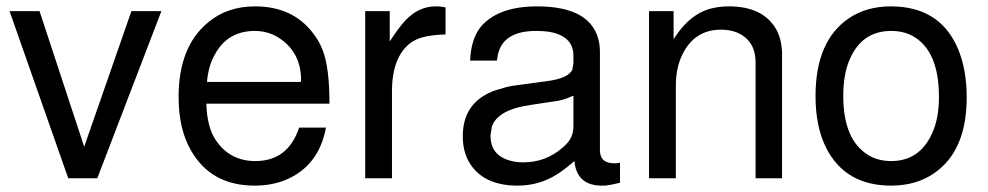

<svg xmlns="http://www.w3.org/2000/svg" viewBox="-20 -559 3097 602"><path d="M285 0H194L10 -524H104L244 -99L392 -524H486Z M627 -234Q629 -162 655 -122Q699 -54 781 -54Q883 -54 918 -159H1002Q980 -39 876 5Q832 23 778 23Q642 23 579 -87Q540 -154 540 -255Q540 -414 634 -490Q693 -539 780 -539Q896 -539 960 -457Q970 -444 978 -430.5Q986 -417 992 -401Q1013 -347 1013 -234ZM923 -302 924 -308Q924 -388 865 -433Q827 -462 779 -462Q693 -462 653 -387Q633 -351 629 -302Z M1125 -524H1202V-429Q1229 -471 1251 -495Q1293 -539 1345 -539H1356L1377 -536V-451Q1305 -449 1274 -429L1270 -427L1268 -425Q1209 -381 1209 -272V0H1125Z M1924 -49V14Q1896 21 1878 23H1877H1867Q1796 23 1783 -40L1781 -54Q1751 -28 1726 -12Q1670 23 1603 23Q1493 23 1450 -52Q1431 -86 1431 -132Q1431 -234 1523 -272L1534 -276L1568 -286L1587 -290Q1602 -292 1628 -295.5Q1654 -299 1691 -304Q1764 -313 1775 -342V-343V-344L1778 -362V-384Q1778 -448 1697 -460Q1689 -461 1680 -461.5Q1671 -462 1661 -462Q1557 -462 1541 -387L1538 -369H1454Q1457 -440 1490 -478Q1545 -539 1664 -539Q1839 -539 1859 -423Q1860 -417 1860.5 -410.5Q1861 -404 1861 -396V-88Q1861 -47 1906 -47H1908Q1916 -47 1919 -48H1920ZM1778 -259 1768 -255Q1751 -247 1730 -243L1644 -230Q1539 -215 1522 -161L1518 -135V-134Q1518 -69 1585 -54Q1600 -50 1621 -50Q1692 -50 1745 -97Q1758 -108 1766 -120Q1778 -138 1778 -165Z M2015 -524H2092V-436Q2146 -522 2222 -535Q2232 -537 2243 -538Q2254 -539 2266 -539Q2370 -539 2412 -470Q2430 -440 2432 -396V0H2349V-363Q2349 -432 2291 -457Q2268 -466 2241 -466Q2158 -466 2120 -389Q2099 -347 2099 -289V0H2015Z M2773 -539Q2925 -539 2982 -410Q3011 -344 3011 -254Q3011 -86 2909 -16Q2853 23 2774 23Q2630 23 2570 -96Q2537 -162 2537 -258Q2537 -431 2642 -502Q2697 -539 2773 -539ZM2774 -462Q2681 -462 2643 -370Q2624 -325 2624 -258Q2624 -121 2702 -73Q2733 -54 2774 -54Q2864 -54 2903 -142Q2924 -188 2924 -255Q2924 -400 2842 -446Q2813 -462 2774 -462Z"/></svg>

Font: Ekushey Lal Sabuj Normal
Style: Regular
Weight: 400
Designer: Al Mamun Sumon
Foundry: Al Mamun Sumon
Version: Version 1.0